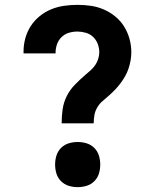

<svg xmlns="http://www.w3.org/2000/svg" viewBox="-20 -763 640 791"><path d="M234 -255Q234 -284 238 -312.5Q242 -341 255 -367Q268 -393 288.5 -414Q309 -435 331 -454Q342 -463 353 -473Q364 -483 372 -494.5Q380 -506 384.5 -520Q389 -534 389 -548Q389 -566 382.5 -582.5Q376 -599 363.5 -611Q351 -623 333.5 -628Q316 -633 299 -633Q281 -633 264 -628Q247 -623 234 -610.5Q221 -598 215 -581Q209 -564 209 -547V-543H77V-551Q77 -579 84.5 -606Q92 -633 107 -656Q122 -679 143.5 -696.5Q165 -714 190.5 -724.5Q216 -735 243.5 -739Q271 -743 299 -743Q327 -743 354.5 -739Q382 -735 407.5 -724Q433 -713 455 -695Q477 -677 491.5 -653.5Q506 -630 513.5 -603Q521 -576 521 -548Q521 -531 518 -514Q515 -497 509.5 -480.5Q504 -464 495.5 -449Q487 -434 476.5 -420Q466 -406 454 -393.5Q442 -381 429 -369.5Q416 -358 403 -347Q390 -336 381 -321Q372 -306 369 -289Q366 -272 366 -255ZM300 8Q281 8 263 2.5Q245 -3 231.5 -16.5Q218 -30 212.5 -48Q207 -66 207 -85Q207 -104 212.5 -122Q218 -140 231.5 -153.5Q245 -167 263 -172.5Q281 -178 300 -178Q319 -178 337 -172.5Q355 -167 368.5 -153.5Q382 -140 387.5 -122Q393 -104 393 -85Q393 -66 387.5 -48Q382 -30 368.5 -16.5Q355 -3 337 2.5Q319 8 300 8Z"/></svg>

Font: Iosevka Extrabold Extended
Style: Regular
Weight: 800
Width: 7
Monospace: yes
Designer: Belleve Invis
Foundry: Belleve Invis
Version: Version 32.5.0; ttfautohint (v1.8.4)